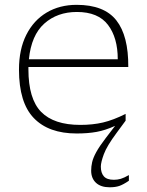

<svg xmlns="http://www.w3.org/2000/svg" viewBox="-20 -542 607 794"><path d="M499.5 -43 463 6.5Q422 61.5 409.5 95.5Q397 129.5 397 147Q397 173 409.5 187.2Q422 201.5 451 201.5Q466 201.5 479.5 197.5Q493 193.5 513 182V205.5Q489.5 221.5 473.2 227Q457 232.5 433.5 232.5Q397 232.5 377 214Q357 195.5 357 163.5Q357 146.5 361 128.8Q365 111 377.8 87.5Q390.5 64 416.5 30L456 -21.5Q415 -3 379 3.5Q343 10 297 10Q181 10 119.8 -53.8Q58.5 -117.5 58.5 -254Q58.5 -338 88.8 -398Q119 -458 172.8 -490Q226.5 -522 297 -522Q410.5 -522 461 -458Q511.5 -394 510.5 -265H97.5Q97.5 -260.5 97.5 -255.5Q97.5 -133 150.2 -79.2Q203 -25.5 312 -25.5Q364 -25.5 406.2 -35.5Q448.5 -45.5 499.5 -71ZM298 -492.5Q217 -492.5 163.2 -444.5Q109.5 -396.5 99.5 -297H467Q467 -386 426.5 -439.2Q386 -492.5 298 -492.5Z"/></svg>

Font: Newsreader Caption ExtraLight
Style: Regular
Weight: 275
Designer: Hugues Gentile
Foundry: Production Type
Version: Version 1.001